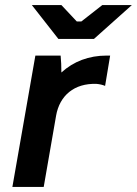

<svg xmlns="http://www.w3.org/2000/svg" viewBox="-20 -740 542 760"><path d="M29 0H153L202 -282C216 -362 274 -411 362 -408C374 -407 387 -404 396 -400L416 -520H402C332 -520 271 -497 223 -453C223 -476 222 -501 220 -520H120ZM211 -586H352L502 -720H385L302 -655H284L223 -720H106Z"/></svg>

Font: Fixel Display 20240404 SemiBold
Style: Italic
Weight: 600
Italic angle: -10°
Designer: AlfaBravo + MacPaw
Foundry: Kyrylo Tkachov, Marchela Mozhyna, Serhii Makarenko, Maria Weinstein, Zakhar Kryvoshyya
Version: Version 1.211;Glyphs 3.2 (3225)